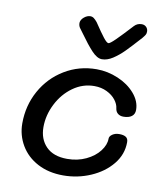

<svg xmlns="http://www.w3.org/2000/svg" viewBox="-84 -826 760 894"><g transform="rotate(10 295.5 -378.5)"><path d="M46 -206Q46 -290 85 -360.5Q124 -431 192.5 -472.5Q261 -514 344 -514Q396 -514 445.5 -493Q495 -472 526 -436Q557 -400 557 -359Q557 -339 543 -328.5Q529 -318 504 -318Q488 -318 477.5 -326.5Q467 -335 465 -351Q463 -370 448 -389.5Q433 -409 406.5 -422Q380 -435 347 -435Q292 -435 246 -402Q200 -369 173 -315.5Q146 -262 146 -206Q146 -149 180.5 -114Q215 -79 280 -79Q329 -79 369 -98Q409 -117 431.5 -146.5Q454 -176 454 -205Q454 -217 467.5 -226Q481 -235 500 -235Q520 -235 531 -228Q542 -221 542 -204Q542 -146 504 -99.5Q466 -53 404.5 -26.5Q343 0 275 0Q206 0 154 -27.5Q102 -55 74 -102.5Q46 -150 46 -206ZM544 -727Q544 -718 540.5 -712Q537 -706 528 -695Q483 -645 459.5 -621.5Q436 -598 410 -581Q384 -564 359 -564Q336 -564 310 -592Q284 -620 252 -665Q243 -678 235 -688Q227 -698 227 -713Q228 -728 242.5 -740Q257 -752 272 -752Q281 -752 288.5 -746.5Q296 -741 305 -730Q335 -685 351.5 -664Q368 -643 376 -643Q383 -643 408 -667.5Q433 -692 479 -742Q493 -757 514 -757Q527 -757 535.5 -748.5Q544 -740 544 -727Z"/></g></svg>

Font: Mali Medium
Style: Italic
Weight: 500
Italic angle: -10°
Version: Version 1.000; ttfautohint (v1.6)